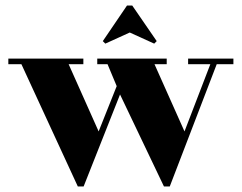

<svg xmlns="http://www.w3.org/2000/svg" viewBox="-20 -671 870 691"><path d="M10 -440V-460H280V-440H227L335 -198L400 -361L367 -440H330V-460H580V-440H536L644 -198L737 -440H657V-460H820V-440H760L591 0H570L412 -331L281 0H260L57 -440ZM359 -514 350 -523 437 -651H456L544 -523L535 -514L447 -554Z"/></svg>

Font: Rozha One
Style: Regular
Weight: 400
Designer: Tim Donaldson, Indian Type Foundry
Foundry: Indian Type Foundry
Version: Version 1.300;PS 1.0;hotconv 1.0.78;makeotf.lib2.5.61930; tt